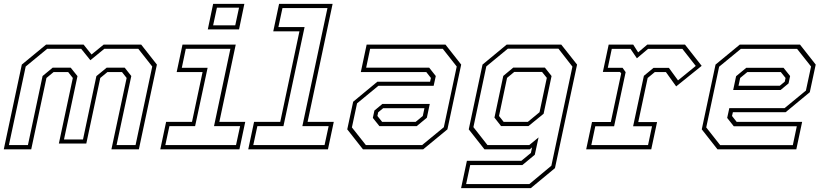

<svg xmlns="http://www.w3.org/2000/svg" viewBox="-22 -770 4246 990"><path d="M-2.5 0 90.5 -437 215.5 -540H409L450 -489L512.5 -540H706L787 -437L694 0H552.5L631 -368L607 -398.5H532L495 -368L423 -30H281.5L353.5 -368L329.5 -398.5H254.5L217.5 -368L139 0ZM24 -22H122L197.5 -378L249.5 -421H342.5L377.5 -377.5L308 -51H406L475 -377.5L528 -421H621L655 -378L579 -22H677L763 -427L691 -518.5H516L444 -459.5L396.5 -518.5H221.5L110.5 -427Z M1049.5 -618.5 1077 -750H1238L1210.5 -618.5ZM1077 -639.5H1191L1210.5 -730.5H1096.5ZM804.5 0 834.5 -141.5H968L1022.5 -398.5H889L919 -540H1193.5L1109 -141.5H1242.5L1212.5 0ZM830.5 -22H1195L1216 -119.5H1081.5L1166 -518.5H936L915.5 -420.5H1048.5L984 -119.5H851.5Z M1258 0 1288 -141.5H1423L1522 -608.5H1387L1417 -750H1693L1564 -141.5H1699L1669 0ZM1284 -22H1651.5L1672.5 -119.5H1537L1666.5 -728.5H1434.5L1413.5 -630.5H1548.5L1439.5 -119.5H1305Z M1849.5 0 1768.5 -103 1799 -245.5 1923.5 -348.5H2195.5L2200 -368L2176 -398.5H1838.5L1868.5 -540H2275L2356 -437L2285 -103L2160 0ZM1934.5 -119.5 1900.5 -162 1908.5 -200 1949.5 -234H2194L2179 -163L2126.5 -119.5ZM1864.5 -22H2154.5L2266.5 -114L2333 -427L2261 -518.5H1886.5L1866 -421H2191L2225 -378L2214 -327.5H1929L1819 -237L1792.5 -113ZM1948.5 -141.5H2121L2158 -172L2166.5 -212H1953.5L1928 -191L1924 -172Z M2355.5 200 2385.5 59H2666.5L2715.5 18.5L2721.5 -10L2709.5 0H2476L2395 -103L2466 -437L2590.5 -540H2872L2953.5 -437L2839.5 97L2715 200ZM2381.5 179H2707.5L2821 84.5L2929.5 -426.5L2857.5 -519H2596.5L2485.5 -427.5L2419 -114.5L2491.5 -22H2707L2755 -61.5L2735.5 28L2671.5 81H2402.5ZM2561.5 -120 2527.5 -163.5 2573 -378.5 2624.5 -421.5H2787.5L2822 -378L2781 -183.5L2703 -120ZM2575 -141.5H2699.5L2760 -191.5L2797.5 -368.5L2773 -399H2629.5L2592.5 -368.5L2551 -172Z M3000.5 0 3030.5 -141H3127.5L3181 -391.5L3175 -399H3086.5L3116.5 -540H3243L3268.5 -500L3315.5 -540H3510L3596 -430.5L3464.5 -324.5L3411.5 -398.5H3354.5L3317.5 -368L3269 -140.5H3366L3336 0ZM3027 -22H3319.5L3340 -119H3242.5L3298 -379L3347.5 -420H3427L3474 -355.5L3565.5 -430L3496.5 -518H3319.5L3262 -469.5L3229 -518H3132.5L3112 -420.5H3188L3204 -398L3144.5 -119H3047.5Z M4103 -540 4184 -437 4153.5 -294.5 4029 -191.5H3757L3752.5 -172L3776.5 -141.5H4114L4084 0H3677.5L3596.5 -103L3667.5 -437L3792.5 -540ZM4018 -420.5 4052 -378 4044 -340 4003 -306H3758.5L3773.5 -377L3826 -420.5ZM4088 -518H3798L3686 -426L3619.5 -113L3691.5 -21.5H4066L4086.5 -119H3761.5L3727.5 -162L3738.5 -212.5H4023.5L4133.5 -303L4160 -427ZM4004 -398.5H3831.5L3794.5 -368L3786 -328H3999L4024.5 -349L4028.5 -368Z"/></svg>

Font: Tourney ExtraLight
Style: Italic
Weight: 250
Italic angle: -12°
Version: Version 1.015